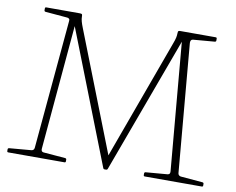

<svg xmlns="http://www.w3.org/2000/svg" viewBox="-79 -837 1158 942"><g transform="rotate(10 500.0 -366.5)"><path d="M18 0Q12 0 12 -6V-14Q12 -20 18 -21L124 -30Q132 -30 136.5 -33.5Q141 -37 142 -44L200 -688Q201 -695 196.5 -698.5Q192 -702 184 -702L78 -711Q72 -712 72 -718V-727Q72 -733 78 -733H244Q254 -733 256 -730.5Q258 -728 258 -720V-719Q258 -708 261.5 -695Q265 -682 273 -662L516 -41L494 -43L721 -665Q729 -686 731.5 -698Q734 -710 734 -721V-719Q734 -729 736.5 -731Q739 -733 747 -733H922Q928 -733 928 -727V-718Q928 -712 922 -711L814 -702Q807 -701 804.5 -696.5Q802 -692 802 -684L858 -44Q859 -37 864 -33.5Q869 -30 876 -30L982 -21Q988 -20 988 -14V-6Q988 0 982 0H698Q692 0 692 -6V-14Q692 -20 698 -21L807 -30Q814 -31 816.5 -36Q819 -41 818 -48L760 -708L769 -701L513 -6Q511 0 505 0H498Q492 0 490 -6L218 -701L235 -708L177 -48Q176 -41 178.5 -36Q181 -31 188 -30L298 -21Q304 -20 304 -14V-6Q304 0 298 0Z"/></g></svg>

Font: Hahmlet Thin
Style: Regular
Weight: 250
Version: Version 1.002